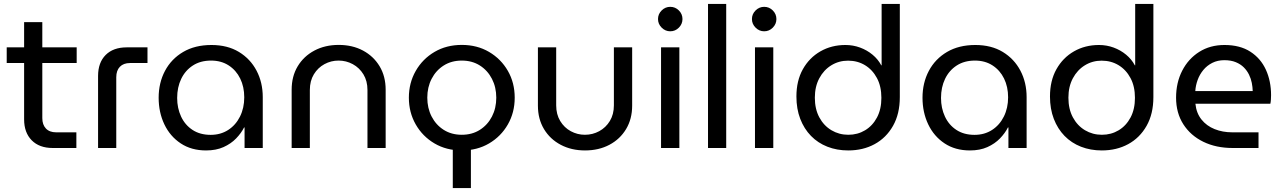

<svg xmlns="http://www.w3.org/2000/svg" viewBox="-20 -750 6505 973"><path d="M247.2 0Q179.2 0 140.7 -39Q102.2 -78 102.2 -145V-638H194.4V-151.4Q194.4 -118 212.7 -98.7Q231 -79.4 264.4 -79.4H367V0ZM14 -430.6V-510H368.6V-430.6Z M477 0V-365Q477 -433 515.5 -471.5Q554 -510 622 -510H727.4V-430.6H639.2Q605.8 -430.6 587.5 -411.6Q569.2 -392.6 569.2 -358.6V0Z M1024.2 12.4Q949.8 12.4 895.8 -23.4Q841.8 -59.2 812.9 -119.9Q784 -180.6 784 -254.8Q784 -330.2 816.1 -390.8Q848.2 -451.4 908.2 -486.7Q968.2 -522 1051.6 -522Q1132.8 -522 1190.8 -486.8Q1248.8 -451.6 1280.2 -391.8Q1311.6 -332 1311.6 -258V0H1219.4V-104.2H1217Q1202.4 -75.2 1176.5 -48.4Q1150.6 -21.6 1112.8 -4.6Q1075 12.4 1024.2 12.4ZM1047.6 -66.6Q1098 -66.6 1136.4 -91.4Q1174.8 -116.2 1196.3 -159.5Q1217.8 -202.8 1217.8 -256.8Q1217.8 -310 1197.3 -351.9Q1176.8 -393.8 1139 -418.4Q1101.2 -443 1049.6 -443Q995.8 -443 957.3 -418Q918.8 -393 898.3 -350.3Q877.8 -307.6 877.8 -253.6Q877.8 -202 897.7 -159.3Q917.6 -116.6 955.7 -91.6Q993.8 -66.6 1047.6 -66.6Z M1458 0V-295.4Q1458 -363.2 1488.7 -414.2Q1519.4 -465.2 1573.4 -493.8Q1627.4 -522.4 1696.2 -522.4Q1766 -522.4 1819.5 -493.8Q1873 -465.2 1903.7 -414.2Q1934.4 -363.2 1934.4 -295.4V0H1842.2V-293.8Q1842.2 -339.6 1821.8 -373.1Q1801.4 -406.6 1767.9 -424.8Q1734.4 -443 1695.8 -443Q1657.6 -443 1624.3 -425Q1591 -407 1570.6 -373.5Q1550.2 -340 1550.2 -293.8V0Z M2274.6 203V-4.8H2366.4V203ZM2320.2 12.4Q2242.4 12.4 2182 -23.1Q2121.6 -58.6 2086.8 -119.4Q2052 -180.2 2052 -255Q2052 -329.8 2086.8 -390.6Q2121.6 -451.4 2182 -486.9Q2242.4 -522.4 2320.2 -522.4Q2398 -522.4 2458.4 -486.9Q2518.8 -451.4 2553.6 -391Q2588.4 -330.7 2588.4 -254.8Q2588.4 -180 2553.6 -119.3Q2518.8 -58.6 2458.4 -23.1Q2398 12.4 2320.2 12.4ZM2320.2 -67Q2372.6 -67 2411.9 -92Q2451.2 -117 2473.1 -159.5Q2495 -202.1 2495 -254.9Q2495 -307.8 2473.1 -350.4Q2451.2 -393 2411.9 -418Q2372.6 -443 2320.2 -443Q2267.8 -443 2228.5 -418Q2189.2 -393 2167.3 -350.5Q2145.4 -307.9 2145.4 -255.1Q2145.4 -202.2 2167.3 -159.6Q2189.2 -117 2228.5 -92Q2267.8 -67 2320.2 -67Z M2944.6 12.4Q2875.8 12.4 2821.6 -16.2Q2767.4 -44.8 2736.7 -96Q2706 -147.2 2706 -214.6V-510H2798.6V-216.2Q2798.6 -170.4 2819 -136.7Q2839.4 -103 2872.7 -85Q2906 -67 2944.2 -67Q2983.2 -67 3016.7 -85.2Q3050.2 -103.4 3070.6 -136.9Q3091 -170.4 3091 -216.2V-510H3183.6V-214.6Q3183.6 -147.2 3152.9 -96Q3122.2 -44.8 3068.3 -16.2Q3014.4 12.4 2944.6 12.4Z M3330 0V-510H3422.8V0ZM3376.6 -591.4Q3351.6 -591.4 3333.1 -609.9Q3314.6 -628.4 3314.6 -653.4Q3314.6 -678.8 3333.1 -697.1Q3351.6 -715.4 3376.6 -715.4Q3402 -715.4 3420.3 -697.1Q3438.6 -678.8 3438.6 -653.4Q3438.6 -628.4 3420.3 -609.9Q3402 -591.4 3376.6 -591.4Z M3568 0V-730H3660.2V0Z M3806 0V-510H3898.8V0ZM3852.6 -591.4Q3827.6 -591.4 3809.1 -609.9Q3790.6 -628.4 3790.6 -653.4Q3790.6 -678.8 3809.1 -697.1Q3827.6 -715.4 3852.6 -715.4Q3878 -715.4 3896.3 -697.1Q3914.6 -678.8 3914.6 -653.4Q3914.6 -628.4 3896.3 -609.9Q3878 -591.4 3852.6 -591.4Z M4278.6 12.4Q4221.4 12.4 4173.1 -6.5Q4124.8 -25.4 4089.8 -61.3Q4054.8 -97.2 4035.4 -147.7Q4016 -198.2 4016 -261Q4016 -341 4048.7 -399.3Q4081.4 -457.6 4137.7 -489.8Q4194 -522 4264.4 -522Q4303.2 -522 4338.5 -509Q4373.8 -496 4401.8 -472.8Q4429.8 -449.6 4446 -419H4447.8V-730H4540V-257.8Q4540 -173 4505.6 -112.3Q4471.2 -51.6 4412.4 -19.6Q4353.6 12.4 4278.6 12.4ZM4279 -67Q4326 -67 4364 -89.8Q4402 -112.6 4424.3 -154.6Q4446.6 -196.6 4446.6 -254.2Q4446.6 -312.2 4424.1 -354.4Q4401.6 -396.6 4363.6 -419.6Q4325.6 -442.6 4277.8 -442.6Q4231 -442.6 4192.7 -419Q4154.4 -395.4 4131.9 -353.2Q4109.4 -311 4109.4 -255Q4109.4 -197.4 4132.1 -155.2Q4154.8 -113 4193.5 -90Q4232.2 -67 4279 -67Z M4895.2 12.4Q4820.8 12.4 4766.8 -23.4Q4712.8 -59.2 4683.9 -119.9Q4655 -180.6 4655 -254.8Q4655 -330.2 4687.1 -390.8Q4719.2 -451.4 4779.2 -486.7Q4839.2 -522 4922.6 -522Q5003.8 -522 5061.8 -486.8Q5119.8 -451.6 5151.2 -391.8Q5182.6 -332 5182.6 -258V0H5090.4V-104.2H5088Q5073.4 -75.2 5047.5 -48.4Q5021.6 -21.6 4983.8 -4.6Q4946 12.4 4895.2 12.4ZM4918.6 -66.6Q4969 -66.6 5007.4 -91.4Q5045.8 -116.2 5067.3 -159.5Q5088.8 -202.8 5088.8 -256.8Q5088.8 -310 5068.3 -351.9Q5047.8 -393.8 5010 -418.4Q4972.2 -443 4920.6 -443Q4866.8 -443 4828.3 -418Q4789.8 -393 4769.3 -350.3Q4748.8 -307.6 4748.8 -253.6Q4748.8 -202 4768.7 -159.3Q4788.6 -116.6 4826.7 -91.6Q4864.8 -66.6 4918.6 -66.6Z M5563.6 12.4Q5506.4 12.4 5458.1 -6.5Q5409.8 -25.4 5374.8 -61.3Q5339.8 -97.2 5320.4 -147.7Q5301 -198.2 5301 -261Q5301 -341 5333.7 -399.3Q5366.4 -457.6 5422.7 -489.8Q5479 -522 5549.4 -522Q5588.2 -522 5623.5 -509Q5658.8 -496 5686.8 -472.8Q5714.8 -449.6 5731 -419H5732.8V-730H5825V-257.8Q5825 -173 5790.6 -112.3Q5756.2 -51.6 5697.4 -19.6Q5638.6 12.4 5563.6 12.4ZM5564 -67Q5611 -67 5649 -89.8Q5687 -112.6 5709.3 -154.6Q5731.6 -196.6 5731.6 -254.2Q5731.6 -312.2 5709.1 -354.4Q5686.6 -396.6 5648.6 -419.6Q5610.6 -442.6 5562.8 -442.6Q5516 -442.6 5477.7 -419Q5439.4 -395.4 5416.9 -353.2Q5394.4 -311 5394.4 -255Q5394.4 -197.4 5417.1 -155.2Q5439.8 -113 5478.5 -90Q5517.2 -67 5564 -67Z M6226.6 0Q6142.8 0 6078.1 -31.5Q6013.4 -63 5976.7 -120.4Q5940 -177.8 5940 -255Q5940 -331.2 5971 -391.6Q6002 -452 6057.2 -487Q6112.4 -522 6185.2 -522Q6264 -522 6316.5 -488Q6369 -454 6395.2 -396.5Q6421.4 -339 6421.4 -267.8Q6421.4 -257.4 6420.6 -245.1Q6419.8 -232.8 6417.8 -224.2H6038Q6042.8 -176.8 6068.7 -144.4Q6094.6 -112 6135.3 -95.7Q6176 -79.4 6224.6 -79.4H6357.8V0ZM6037.4 -288.6H6328.4Q6328 -308 6323.8 -329.7Q6319.6 -351.4 6309.6 -371.8Q6299.6 -392.2 6283.2 -408.6Q6266.8 -425 6242.4 -435Q6218 -445 6184.6 -445Q6150.4 -445 6123.5 -431.4Q6096.6 -417.8 6078 -395.2Q6059.4 -372.6 6049.3 -344.8Q6039.2 -317 6037.4 -288.6Z"/></svg>

Font: MuseoModerno Thin
Style: Regular
Weight: 100
Designer: Pablo Cosgaya, Héctor Gatti, Marcela Romero, and the Authors of The MuseoModerno Project.
Foundry: Omnibus-Type Team
Version: Version 1.003